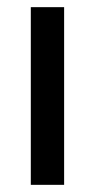

<svg xmlns="http://www.w3.org/2000/svg" viewBox="-20 -516 265 536"><path d="M159 0H66V-496H159Z"/></svg>

Font: Wix Madefor Display Medium
Style: Regular
Weight: 500
Designer: Dalton Maag Ltd
Foundry: Dalton Maag Ltd
Version: Version 3.100